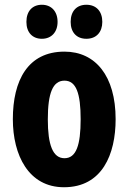

<svg xmlns="http://www.w3.org/2000/svg" viewBox="-20 -777 541 807"><path d="M91 -685C91 -640 117 -614 156 -614C196 -614 222 -642 222 -685C222 -729 196 -757 156 -757C117 -757 91 -731 91 -685ZM277 -685C277 -641 302 -614 343 -614C385 -614 410 -642 410 -685C410 -729 385 -757 343 -757C303 -757 277 -731 277 -685ZM466 -276C466 -458 381 -560 251 -560C97 -560 34 -439 34 -276C34 -125 100 10 249 10C410 10 466 -129 466 -276ZM181 -275C181 -386 202 -438 251 -438C300 -438 319 -385 319 -276C319 -166 300 -112 251 -112C202 -112 181 -168 181 -275Z"/></svg>

Font: Noto Sans Lao UI ExtCond ExtBd
Style: Regular
Weight: 800
Width: 2
Designer: Monotype Design Team
Foundry: Monotype Imaging Inc.
Version: Version 2.000